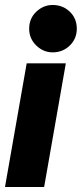

<svg xmlns="http://www.w3.org/2000/svg" viewBox="-25 -750 328 770"><path d="M-5 0 82 -496H239L152 0ZM186 -540Q149 -540 120.5 -567.5Q92 -595 92 -635Q92 -676 120.5 -703Q149 -730 186 -730Q227 -730 255 -703Q283 -676 283 -635Q283 -595 255 -567.5Q227 -540 186 -540Z"/></svg>

Font: Rethink Sans ExtraBold
Style: Italic
Weight: 800
Italic angle: -10°
Designer: The Rethink Sans project authors (Hans Thiessen). DM Sans designed by Colophon Foundry.
Foundry: Rethink Communications LLC
Version: Version 1.001